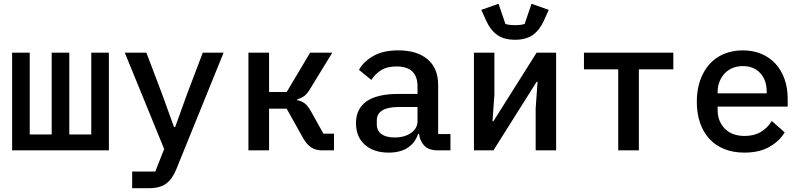

<svg xmlns="http://www.w3.org/2000/svg" viewBox="-20 -794 4240 1014"><path d="M44 -516H137V-84H253V-516H346V-84H462V-516H555V0H44Z M1051 -516H1161L911 100Q891 150 858.5 175Q826 200 765 200H678V112H800L847 -7L639 -516H753L835 -300L899 -123H905L969 -300Z M1292 -516H1401V-308H1494L1618 -516H1735L1620 -328Q1603 -299 1587 -287Q1571 -275 1550 -270V-265Q1574 -260 1590 -247.5Q1606 -235 1623 -205L1688 -88H1744V0H1680Q1647 0 1623.5 -15.5Q1600 -31 1580 -66L1494 -220H1401V0H1292Z M2292 0Q2245 0 2221.5 -24Q2198 -48 2193 -87H2188Q2173 -40 2133.5 -14Q2094 12 2033 12Q1954 12 1907 -29.5Q1860 -71 1860 -144Q1860 -219 1915.5 -258.5Q1971 -298 2086 -298H2185V-338Q2185 -443 2074 -443Q2024 -443 1993 -423.5Q1962 -404 1941 -372L1876 -425Q1898 -467 1950 -497.5Q2002 -528 2084 -528Q2182 -528 2238 -481Q2294 -434 2294 -345V-86H2359V0ZM2185 -154V-229H2088Q1970 -229 1970 -158V-138Q1970 -103 1995 -85.5Q2020 -68 2064 -68Q2117 -68 2151 -92Q2185 -116 2185 -154Z M2483 -516H2591V-294L2581 -154H2586L2814 -516H2917V0H2809V-222L2819 -362H2814L2586 0H2483ZM2547 -686 2522 -742 2613 -774 2649 -668Q2658 -664 2673 -662.5Q2688 -661 2700 -661Q2712 -661 2727 -662.5Q2742 -664 2751 -668L2787 -774L2878 -742L2853 -686Q2830 -635 2794 -609.5Q2758 -584 2700 -584Q2642 -584 2606 -609.5Q2570 -635 2547 -686Z M3245 -428H3064V-516H3536V-428H3354V0H3245Z M3660 -257Q3660 -319 3677.5 -369Q3695 -419 3726.5 -454.5Q3758 -490 3803 -509Q3848 -528 3903 -528Q3957 -528 4001 -509.5Q4045 -491 4076 -457Q4107 -423 4123.5 -376Q4140 -329 4140 -272V-231H3770V-214Q3770 -153 3808 -114.5Q3846 -76 3913 -76Q3963 -76 3998.5 -97.5Q4034 -119 4056 -155L4124 -95Q4098 -50 4044.5 -19Q3991 12 3911 12Q3852 12 3805 -7Q3758 -26 3726 -61Q3694 -96 3677 -145.5Q3660 -195 3660 -257ZM3770 -308V-301H4029V-311Q4029 -372 3994.5 -408.5Q3960 -445 3903 -445Q3874 -445 3849.5 -435Q3825 -425 3807.5 -406.5Q3790 -388 3780 -363Q3770 -338 3770 -308Z"/></svg>

Font: IBM Plaex Mono Medium
Style: Regular
Weight: 500
Designer: Mike Abbink, Paul van der Laan, Pieter van Rosmalen
Foundry: Bold Monday
Version: Version 2.003